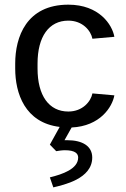

<svg xmlns="http://www.w3.org/2000/svg" viewBox="-20 -536 544 831"><path d="M195.8 231.7 210.8 275C255 264.2 379.2 238.3 379.2 145.8C379.2 96.7 337.5 70.8 270.8 70.8H259.2L290 15.8C413.3 10 465.8 -72.5 475 -123.3L380 -131.7C373.3 -96.7 337.5 -53.3 275.8 -53.3C191.7 -53.3 142.5 -122.5 142.5 -239.2V-260.8C142.5 -377.5 191.7 -446.7 275.8 -446.7C337.5 -446.7 373.3 -403.3 380 -368.3L475 -376.7C465.8 -429.2 409.2 -515.8 275.8 -515.8C94.2 -515.8 45.8 -375.8 45.8 -260.8V-239.2C45.8 -132.5 87.5 -5 238.3 13.3L195.8 90L223.3 118.3C232.5 116.7 248.3 114.2 260.8 114.2C305.8 114.2 318.3 129.2 318.3 145.8C318.3 195 250.8 218.3 195.8 231.7Z"/></svg>

Font: Boon Medium
Style: Regular
Weight: 500
Designer: Sungsit Sawaiwan
Foundry: FontUni
Version: Version 2.0